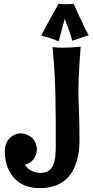

<svg xmlns="http://www.w3.org/2000/svg" viewBox="-20 -943 480 995"><path d="M398 -701C360 -697 329 -696 306 -696C270 -696 252 -699 252 -699C270 -532 269 -362 269 -185C269 -107 259 -47 190 -47C172 -47 132 -52 109 -90C171 -104 171 -168 171 -168C171 -231 115 -252 87 -252C60 -252 5 -231 5 -158C5 -75 47 32 187 32C346 32 392 -89 392 -219C392 -440 376 -417 398 -701ZM440 -760C415 -802 362 -923 362 -923C362 -923 345 -921 322 -921C310 -921 297 -922 283 -923C283 -923 227 -824 194 -759C228 -749 252 -743 284 -729C293 -763 316 -847 316 -847C316 -837 343 -781 354 -732C384 -740 403 -750 440 -760Z"/></svg>

Font: Rum Raisin
Style: Regular
Weight: 400
Designer: Astigmatic (AOETI)
Foundry: Astigmatic (AOETI)
Version: Version 1.000